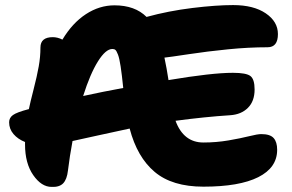

<svg xmlns="http://www.w3.org/2000/svg" viewBox="-20 -712 1157 760"><path d="M184.1 27.8Q144 27.8 111.6 -18.8Q79.1 -65.4 79.1 -140.1V-149.9Q50.8 -161.1 33.4 -181.4Q16.1 -201.7 16.1 -228Q16.1 -245.6 31.2 -256.6Q46.4 -267.6 92.8 -279.8H94.2Q99.6 -306.2 113 -358.4Q126.5 -410.6 133.3 -449Q140.1 -487.3 140.1 -523.9Q140.1 -564.9 189 -564.9Q208 -564.9 227.1 -555.2Q266.6 -621.1 320.1 -656Q373.5 -690.9 433.1 -690.9Q514.2 -690.9 560.1 -645Q647.5 -668.9 741.5 -680.4Q835.4 -691.9 902.8 -691.9Q983.9 -691.9 1032 -659.2Q1080.1 -626.5 1080.1 -577.1Q1080.1 -524.9 1039.1 -524.9Q963.9 -524.9 882.8 -516.8Q801.8 -508.8 725.8 -497.3Q649.9 -485.8 630.9 -483.9Q640.1 -440.9 647 -395Q818.8 -423.8 901.9 -423.8Q954.6 -423.8 971.2 -411.1Q987.8 -398.4 987.8 -357.9Q987.8 -311.5 961.4 -285.2Q935.1 -258.8 891.1 -255.9Q792 -249.5 674.8 -233.9Q706.5 -147.9 785.2 -147.9Q835.9 -147.9 884.5 -156.2Q933.1 -164.6 966.3 -172.9Q999.5 -181.2 1014.2 -181.2Q1049.3 -181.2 1063.2 -165.5Q1077.1 -149.9 1077.1 -119.1Q1077.1 -48.3 1002.2 -10.7Q927.2 26.9 785.2 26.9Q661.6 26.9 592.3 -31.5Q522.9 -89.8 493.2 -203.1Q443.4 -192.9 367.2 -175.8Q291 -158.7 267.1 -153.8Q255.9 -94.2 249 -37.1Q245.1 -2 230 13.7Q214.8 29.3 184.1 27.8ZM424.8 -518.1Q398.4 -518.1 367.7 -469Q336.9 -419.9 309.1 -332Q387.2 -349.1 467.8 -363.8Q462.4 -417 457.5 -449.2Q452.6 -481.4 447 -495.8Q441.4 -510.3 437 -514.2Q432.6 -518.1 424.8 -518.1Z"/></svg>

Font: Shantell Sans Bouncy
Style: Regular
Weight: 800
Designer: Stephen Nixon, Anya Danilova, Shantell Martin
Foundry: Arrow Type
Version: Version 1.006;[9816181b4]